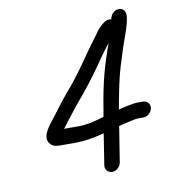

<svg xmlns="http://www.w3.org/2000/svg" viewBox="-72 -686 649 733"><g transform="rotate(-10 252.5 -320.0)"><path d="M402 -590C391 -593 380 -590 368 -580C342 -558 344 -553 322 -525C311 -511 290 -481 257 -434C235 -403 211 -372 184 -341C166 -320 139 -284 121 -260C103 -236 60 -191 91 -161C103 -150 114 -150 140 -150H186C220 -150 257 -156 298 -167L279 -46C276 -30 289 -16 305 -16C321 -16 336 -30 339 -46L361 -184C362 -185 394 -192 403 -194L421 -198C427 -199 432 -200 437 -200H457C474 -200 489 -213 492 -230C495 -247 483 -260 466 -260H441C430 -260 379 -249 371 -246C374 -264 378 -288 389 -340C400 -392 412 -426 426 -470C438 -509 456 -547 462 -588C465 -607 457 -624 437 -624C418 -624 405 -608 402 -590ZM308 -229C268 -216 236 -210 211 -210H152C173 -237 192 -263 214 -290C260 -343 296 -391 325 -433C334 -446 344 -461 356 -477C368 -493 375 -501 376 -502C347 -422 330 -364 312 -251Z"/></g></svg>

Font: Squarish
Style: It
Weight: 400
Foundry: Cannot Into Space Fonts
Version: Version 0.272